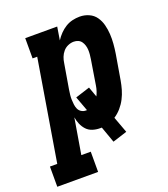

<svg xmlns="http://www.w3.org/2000/svg" viewBox="-185 -635 821 937"><g transform="rotate(-20 225.5 -166.5)"><path d="M-49 205V100H-11L76 -425H52V-530H218L207 -462Q218 -479 232 -493.5Q246 -508 263 -518.5Q280 -529 299 -533.5Q318 -538 337 -538Q362 -538 384.5 -528Q407 -518 420.5 -498.5Q434 -479 440 -455.5Q446 -432 447.5 -407.5Q449 -383 447 -357.5Q445 -332 441 -307L419 -177Q415 -154 408.5 -131.5Q402 -109 391 -87.5Q380 -66 364 -47.5Q348 -29 328 -16L359 68L284 92L254 8Q252 8 249.5 8Q247 8 245 8Q225 8 206.5 2Q188 -4 175.5 -17.5Q163 -31 155.5 -48.5Q148 -66 145 -85L114 100H163V205ZM209 -97Q211 -97 212.5 -97Q214 -97 215 -97L187 -173L262 -197L281 -144Q287 -156 291 -168.5Q295 -181 297 -194L318 -324Q320 -336 321 -348Q322 -360 321.5 -371.5Q321 -383 317.5 -394.5Q314 -406 307.5 -415Q301 -424 290.5 -428.5Q280 -433 268 -433Q253 -433 238 -426.5Q223 -420 212.5 -407.5Q202 -395 196.5 -380.5Q191 -366 189 -351L167 -221Q165 -208 163.5 -195Q162 -182 162.5 -169.5Q163 -157 164.5 -144.5Q166 -132 171 -121Q176 -110 186.5 -103.5Q197 -97 209 -97Z"/></g></svg>

Font: Iosevka Slab Extrabold Oblique
Style: Regular
Weight: 800
Italic angle: -9°
Monospace: yes
Designer: Belleve Invis
Foundry: Belleve Invis
Version: Version 11.1.1; ttfautohint (v1.8.3)